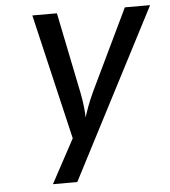

<svg xmlns="http://www.w3.org/2000/svg" viewBox="-52 -778 731 825"><g transform="rotate(-5 313.0 -365.0)"><path d="M143 0H248L626 -730H517L350 -382C329 -338 314 -294 308 -273C308 -294 304 -338 295 -382L224 -730H118L245 -189Z"/></g></svg>

Font: JetBrains Mono Medium
Style: Italic
Weight: 436
Italic angle: -9°
Monospace: yes
Designer: Philipp Nurullin, Konstantin Bulenkov
Foundry: JetBrains
Version: Version 2.305